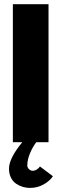

<svg xmlns="http://www.w3.org/2000/svg" viewBox="-20 -680 322 918"><path d="M123.5 218.5Q106.5 218.5 90 213.8Q73.5 209 57.8 198.8Q42 188.5 32.5 169.8Q23 151 23 126.5Q23 77 86.5 0H41.5V-660H212V0H153.5Q137 21 123.8 52Q110.5 83 110.5 111Q110.5 121.5 118.8 129Q127 136.5 135 136.5Q146.5 136.5 156.2 130.2Q166 124 171 116L233 162.5Q219.5 184 189.5 201.2Q159.5 218.5 123.5 218.5Z"/></svg>

Font: League Spartan ExtraBold
Style: Regular
Weight: 800
Foundry: The League of Moveable Type
Version: Version 2.002